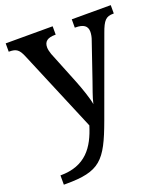

<svg xmlns="http://www.w3.org/2000/svg" viewBox="-141 -636 850 972"><g transform="rotate(-20 284.5 -149.5)"><path d="M35 187V237H46C229 237 268 194 338 3L490 -414C512 -476 527 -491 566 -491H569V-536H359V-491H362C405 -491 426 -477 426 -445C426 -433 423 -415 417 -400L351 -207C339 -171 323 -132 315 -95C310 -127 289 -188 271 -233L201 -407C196 -422 193 -434 193 -445C193 -477 212 -491 253 -491H256V-536H3V-491H6C44 -491 58 -480 75 -439L259 -1C226 106 171 187 35 187Z"/></g></svg>

Font: Noto Serif Malayalam Medium
Style: Regular
Weight: 500
Designer: Indian type Foundry, Jelle Bosma, Monotype Design Team
Foundry: Monotype Imaging Inc.
Version: Version 2.104